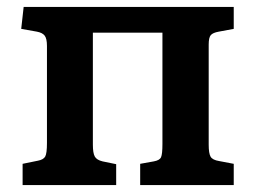

<svg xmlns="http://www.w3.org/2000/svg" viewBox="-20 -532 733 552"><path d="M45 0V-61L89 -70Q105 -73 110 -82Q115 -91 115 -121V-400Q115 -421 108.5 -429.5Q102 -438 86 -441L41 -449L48 -512H652V-449L609 -441Q592 -438 586 -431Q580 -424 580 -404V-116Q580 -91 585.5 -81.5Q591 -72 610 -69L652 -61V0H383V-61L422 -68Q439 -71 443 -80Q447 -89 447 -118V-438H247V-116Q247 -92 252.5 -82Q258 -72 275 -68L314 -60V0Z"/></svg>

Font: Literata SemiBold
Style: Regular
Weight: 600
Designer: Latin by Veronika Burian and Jose Scaglione. Greek by Irene Vlachou. Cyrillic by Vera Evstafieva.
Foundry: TypeTogether
Version: Version 3.103; ttfautohint (v1.8.4.7-5d5b);gftools[0.9.29]